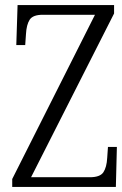

<svg xmlns="http://www.w3.org/2000/svg" viewBox="-20 -734 479 754"><path d="M28 0V-31L353 -676H148Q109 -676 96.5 -656.5Q84 -637 82 -600L79 -557H44L49 -714H428V-681L102 -38H333Q373 -38 386 -57.5Q399 -77 401 -114L404 -157H439L435 0Z"/></svg>

Font: Noto Serif Condensed Light
Style: Regular
Weight: 300
Width: 3
Designer: Monotype Design Team
Foundry: Monotype Imaging Inc.
Version: Version 2.013